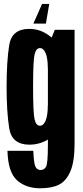

<svg xmlns="http://www.w3.org/2000/svg" viewBox="-20 -754 432 1004"><path d="M190 230.5Q250.5 230.5 288.2 211.8Q326 193 348 142Q370 91 370 -3V-598H266.5L230.5 -509V1.5Q230.5 103.5 220.2 119.2Q210 135 192 135Q180 135 171.5 126.5Q163 118 159.2 94.8Q155.5 71.5 154 34.5H19Q22 146.5 68.8 188.5Q115.5 230.5 190 230.5ZM133.5 2.5Q195.5 2.5 246.2 -34.5Q297 -71.5 297 -147.5L230 -203.5Q230 -151 218.8 -123.8Q207.5 -96.5 189 -96.5Q168.5 -96.5 160.8 -129.8Q153 -163 153 -300Q153 -436 160.8 -469.2Q168.5 -502.5 189 -502.5Q207.5 -502.5 218.8 -475.8Q230 -449 230 -398L296 -445Q296 -519.5 245.5 -561.2Q195 -603 133 -603Q41.5 -603 28 -517.2Q14.5 -431.5 14.5 -300Q14.5 -169 28.2 -83.2Q42 2.5 133.5 2.5ZM154.5 -630.5H220L237.5 -733.5H200Z"/></svg>

Font: Anybody ExtraCondensed
Style: Bold
Weight: 700
Width: 2
Version: Version 1.113;gftools[0.9.25]